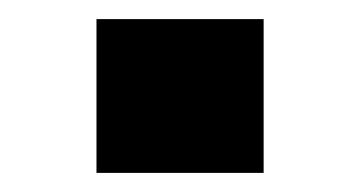

<svg xmlns="http://www.w3.org/2000/svg" viewBox="-20 -181 377 201"><path d="M81 0V-161H256V0Z"/></svg>

Font: Nunito Sans 7pt Expanded
Style: Bold
Weight: 700
Width: 7
Designer: Vernon Adams
Foundry: Vernon Adams
Version: Version 3.101;gftools[0.9.27]